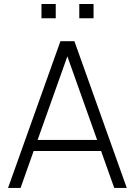

<svg xmlns="http://www.w3.org/2000/svg" viewBox="-20 -922 662 942"><path d="M369 -902.5H439V-832.5H369ZM183.5 -902.5H253.5V-832.5H183.5ZM602 0H540.5L476 -181H145L81 0H19.5L276.5 -720H345ZM456.5 -235.5 310.5 -645.5 164.5 -235.5Z"/></svg>

Font: Vela Sans Light
Style: Regular
Weight: 300
Designer: Principal design: Mikhail Sharanda - project Manrope.
Design modification: Ravid Balaliev
Foundry: Mikhail Sharanda
Version: Version 1.001